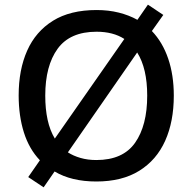

<svg xmlns="http://www.w3.org/2000/svg" viewBox="-20 -768 825 823"><path d="M725 -358Q725 -247 688 -164.5Q651 -82 577 -36Q503 10 393 10Q286 10 214 -33L167 35L101 -9L151 -81Q105 -129 82.5 -200Q60 -271 60 -359Q60 -469 96.5 -551Q133 -633 207 -679Q281 -725 394 -725Q445 -725 489 -714Q533 -703 569 -683L614 -748L680 -704L631 -635Q677 -587 701 -516.5Q725 -446 725 -358ZM611 -358Q611 -475 568 -543L271 -115Q294 -100 325 -91Q356 -82 393 -82Q507 -82 559 -156Q611 -230 611 -358ZM174 -358Q174 -301 184 -255Q194 -209 215 -174L513 -601Q465 -632 394 -632Q280 -632 227 -559Q174 -486 174 -358Z"/></svg>

Font: Noto Sans Vithkuqi Medium
Style: Regular
Weight: 500
Version: Version 1.001